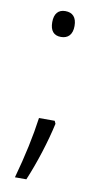

<svg xmlns="http://www.w3.org/2000/svg" viewBox="-80 -578 391 746"><g transform="rotate(10 116.0 -205.0)"><path d="M73 -489C73 -455 88 -438 116 -438C144 -438 161 -455 161 -489C161 -523 145 -540 116 -540C88 -540 73 -522 73 -489ZM154 -102 149 -113H87C77 -40 60 40 35 130H80C110 59 138 -29 154 -102Z"/></g></svg>

Font: Noto Sans Bengali SemiCondensed Light
Style: Regular
Weight: 300
Width: 4
Designer: Joana Ranito - Universal Thirst; Jelle Bosma - Monotype Design Team
Foundry: Universal Thirst ehf.
Version: Version 3.000